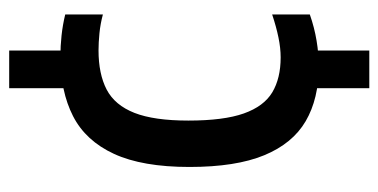

<svg xmlns="http://www.w3.org/2000/svg" viewBox="-223 -481 824 418"><g transform="rotate(-90 189.0 -272.0)"><path d="M253.5 10Q183 10 134.2 -18.5Q85.5 -47 60 -108.8Q34.5 -170.5 34.5 -271.5Q34.5 -374 63 -435.8Q91.5 -497.5 145.2 -525Q199 -552.5 275 -552.5Q297.5 -552.5 320.8 -550Q344 -547.5 366.5 -542V-460Q346 -465.5 325.5 -467.5Q305 -469.5 288.5 -469.5Q237 -469.5 203 -451.8Q169 -434 152.2 -391.2Q135.5 -348.5 135.5 -274Q135.5 -197 151 -153.2Q166.5 -109.5 197 -91.2Q227.5 -73 273 -73Q293.5 -73 316.5 -77.8Q339.5 -82.5 366.5 -91.5V-9.5Q338 0.5 309.5 5.2Q281 10 253.5 10ZM206 120V-12H288V120ZM206 -532V-664H288V-532Z"/></g></svg>

Font: Encode Sans SC Condensed Medium
Style: Regular
Weight: 500
Width: 3
Designer: Multiple Designers
Foundry: Impallari Type
Version: Version 3.002